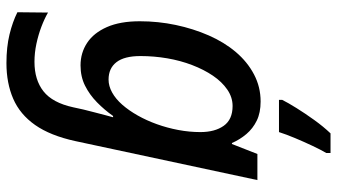

<svg xmlns="http://www.w3.org/2000/svg" viewBox="-245 -561 1046 596"><g transform="rotate(90 278.0 -263.0)"><path d="M290 -616Q299 -634 315.5 -660.5Q332 -687 352.5 -715.5Q373 -744 394 -766H455V-753Q445 -736 432.5 -709.5Q420 -683 408.5 -655.5Q397 -628 390 -606H290ZM176 240Q126 240 87 230.5Q48 221 18 206L19 111Q38 122 63 131.5Q88 141 116 147Q144 153 172 153Q228 153 263.5 125Q299 97 313 33L320 1Q324 -14 328.5 -32.5Q333 -51 337.5 -67Q342 -83 344 -91H340Q321 -64 297.5 -41Q274 -18 246 -4Q218 10 183 10Q144 10 113 -10.5Q82 -31 64 -72Q46 -113 46 -174Q46 -231 57.5 -285.5Q69 -340 90 -388Q111 -436 141.5 -472Q172 -508 211 -528.5Q250 -549 295 -549Q330 -549 354.5 -537Q379 -525 396 -505Q413 -485 424 -460H427L458 -539H539L418 26Q401 104 368 151Q335 198 286.5 219Q238 240 176 240ZM227 -77Q247 -77 267 -88Q287 -99 305 -119.5Q323 -140 338.5 -167.5Q354 -195 365.5 -227Q377 -259 383.5 -293.5Q390 -328 390 -362Q390 -407 370.5 -434.5Q351 -462 309 -462Q282 -462 258 -445.5Q234 -429 215 -401Q196 -373 182 -336.5Q168 -300 161 -259Q154 -218 154 -176Q154 -126 173 -101.5Q192 -77 227 -77Z"/></g></svg>

Font: Noto Sans Display Medium
Style: Italic
Weight: 500
Italic angle: -12°
Designer: Monotype Design Team
Foundry: Monotype Imaging Inc.
Version: Version 2.003